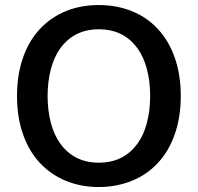

<svg xmlns="http://www.w3.org/2000/svg" viewBox="-20 -733 789 766"><path d="M71.3 -501.5Q94.7 -569.3 138.2 -616.2Q181.6 -663.1 241.2 -688Q301.3 -712.9 374 -712.9Q446.3 -712.9 507.3 -688Q567.4 -663.6 610.8 -616.2Q654.3 -569.3 677.7 -501.5Q701.2 -434.1 701.2 -350.1Q701.2 -266.1 677.7 -198.7Q654.3 -130.9 610.8 -84Q567.4 -36.6 507.3 -12.2Q445.3 13.2 374 13.2Q302.2 13.2 241.2 -12.2Q181.6 -37.1 138.2 -84Q94.7 -130.9 71.3 -198.7Q47.9 -266.1 47.9 -350.1Q47.9 -434.1 71.3 -501.5ZM182.6 -244.1Q195.3 -194.8 220.7 -159.7Q247.6 -123 284.7 -104Q323.7 -84 374 -84Q425.3 -84 464.4 -104Q501.5 -123 528.3 -159.7Q553.7 -194.8 566.4 -244.1Q579.1 -293.9 579.1 -350.1Q579.1 -406.2 566.4 -456.1Q553.7 -505.4 528.3 -540.5Q501.5 -577.1 464.4 -596.2Q425.3 -616.2 374 -616.2Q323.7 -616.2 284.7 -596.2Q247.6 -577.1 220.7 -540.5Q195.3 -505.4 182.6 -456.1Q169.9 -406.2 169.9 -350.1Q169.9 -293.9 182.6 -244.1Z"/></svg>

Font: Post Grotesk Medium
Style: Medium
Weight: 500
Version: Version 1.0